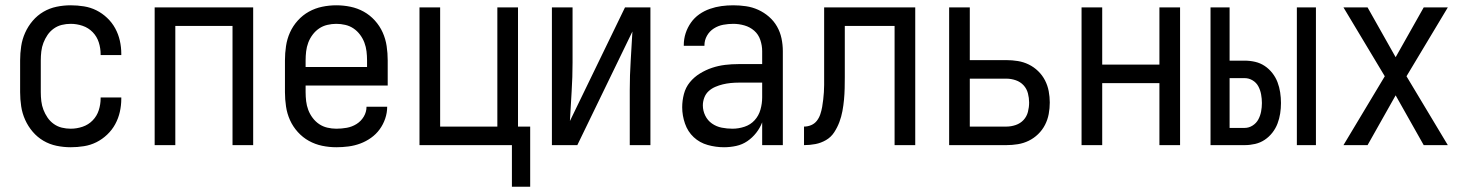

<svg xmlns="http://www.w3.org/2000/svg" viewBox="-20 -548 5540 725"><path d="M247 8Q220 8 193.5 2.5Q167 -3 144 -16.5Q121 -30 103.5 -50.5Q86 -71 75 -95.5Q64 -120 60 -146.5Q56 -173 56 -200V-320Q56 -347 60 -373.5Q64 -400 75 -424.5Q86 -449 103.5 -469.5Q121 -490 144 -503.5Q167 -517 193.5 -522.5Q220 -528 247 -528Q272 -528 297 -524Q322 -520 344 -509Q366 -498 384.5 -480.5Q403 -463 415 -441Q427 -419 432.5 -394.5Q438 -370 438 -345V-340H360V-343Q360 -366 353 -388Q346 -410 330 -426.5Q314 -443 292 -450.5Q270 -458 247 -458Q230 -458 213.5 -454Q197 -450 183 -440Q169 -430 159.5 -416Q150 -402 144 -386.5Q138 -371 136 -354Q134 -337 134 -320V-200Q134 -183 136 -166Q138 -149 144 -133.5Q150 -118 159.5 -104Q169 -90 183 -80Q197 -70 213.5 -66Q230 -62 247 -62Q270 -62 292 -69.5Q314 -77 330 -93.5Q346 -110 353 -132Q360 -154 360 -177V-180H438V-175Q438 -150 432.5 -125.5Q427 -101 415 -79Q403 -57 384.5 -39.5Q366 -22 344 -11Q322 0 297 4Q272 8 247 8Z M564 0V-520H936V0H858V-450H642V0Z M1250 8Q1223 8 1196.5 2.5Q1170 -3 1146.5 -16Q1123 -29 1104.5 -49.5Q1086 -70 1075 -94.5Q1064 -119 1060 -146Q1056 -173 1056 -200V-320Q1056 -347 1060 -374Q1064 -401 1075 -425.5Q1086 -450 1104.5 -470.5Q1123 -491 1146.5 -504Q1170 -517 1196.5 -522.5Q1223 -528 1250 -528Q1277 -528 1303.5 -522.5Q1330 -517 1353.5 -504Q1377 -491 1395.5 -470.5Q1414 -450 1425 -425.5Q1436 -401 1440 -374Q1444 -347 1444 -320V-225H1134V-200Q1134 -183 1136 -166Q1138 -149 1144 -133Q1150 -117 1160.5 -103Q1171 -89 1185 -79.5Q1199 -70 1216 -66Q1233 -62 1250 -62Q1270 -62 1289.5 -65.5Q1309 -69 1326 -79.5Q1343 -90 1353.5 -107.5Q1364 -125 1364 -145H1442Q1442 -122 1434.5 -100Q1427 -78 1413.5 -59.5Q1400 -41 1381 -27.5Q1362 -14 1340.5 -6Q1319 2 1296 5Q1273 8 1250 8ZM1366 -295V-320Q1366 -337 1364 -354Q1362 -371 1356 -387Q1350 -403 1339.5 -417Q1329 -431 1315 -440.5Q1301 -450 1284 -454Q1267 -458 1250 -458Q1233 -458 1216 -454Q1199 -450 1185 -440.5Q1171 -431 1160.5 -417Q1150 -403 1144 -387Q1138 -371 1136 -354Q1134 -337 1134 -320V-295Z M1913 157V0H1564V-520H1642V-70H1858V-520H1936V-70H1982V157Z M2064 0V-520H2142V-312Q2142 -257 2138.5 -202Q2135 -147 2132 -91L2340 -520H2436V0H2358V-208Q2358 -263 2361.5 -318Q2365 -373 2368 -429L2160 0Z M2714 8Q2683 8 2652.5 -0.5Q2622 -9 2599.5 -30Q2577 -51 2566.5 -81.5Q2556 -112 2556 -143Q2556 -168 2562.5 -193Q2569 -218 2585 -237.5Q2601 -257 2623 -270.5Q2645 -284 2669 -292Q2693 -300 2718 -303Q2743 -306 2769 -306H2858V-355Q2858 -376 2851 -397Q2844 -418 2828 -432Q2812 -446 2791 -452Q2770 -458 2749 -458Q2730 -458 2711 -454.5Q2692 -451 2675.5 -440.5Q2659 -430 2649.5 -413Q2640 -396 2640 -377V-375H2562V-378Q2562 -401 2569 -422.5Q2576 -444 2589 -462.5Q2602 -481 2620.5 -494Q2639 -507 2660.5 -514.5Q2682 -522 2704 -525Q2726 -528 2749 -528Q2773 -528 2797 -524.5Q2821 -521 2843 -511Q2865 -501 2883.5 -485Q2902 -469 2914 -448Q2926 -427 2931 -403Q2936 -379 2936 -355V0H2858V-86Q2850 -65 2835.5 -46.5Q2821 -28 2802 -15Q2783 -2 2760 3Q2737 8 2714 8ZM2746 -62Q2769 -62 2791.5 -69.5Q2814 -77 2829.5 -94Q2845 -111 2851.5 -134Q2858 -157 2858 -180V-236H2769Q2754 -236 2739 -234.5Q2724 -233 2709.5 -229.5Q2695 -226 2681 -220Q2667 -214 2656 -204Q2645 -194 2639.5 -179.5Q2634 -165 2634 -150Q2634 -130 2643 -111.5Q2652 -93 2668.5 -81.5Q2685 -70 2705 -66Q2725 -62 2746 -62Z M3358 0V-450H3170V-257Q3170 -236 3169.5 -214.5Q3169 -193 3167 -171.5Q3165 -150 3161 -128.5Q3157 -107 3149.5 -87Q3142 -67 3130 -48.5Q3118 -30 3099 -19Q3080 -8 3059 -4Q3038 0 3016 0V-70Q3030 -70 3043 -75.5Q3056 -81 3064.5 -92Q3073 -103 3077.5 -116.5Q3082 -130 3084.5 -144Q3087 -158 3088.5 -172Q3090 -186 3091 -199.5Q3092 -213 3092 -227Q3092 -241 3092 -255V-520H3436V0Z M3564 0V-520H3642V-321H3780Q3802 -321 3823.5 -317.5Q3845 -314 3864.5 -304.5Q3884 -295 3900 -279.5Q3916 -264 3926 -244.5Q3936 -225 3940 -203.5Q3944 -182 3944 -161Q3944 -139 3940 -117.5Q3936 -96 3926 -76.5Q3916 -57 3900 -41.5Q3884 -26 3864.5 -16.5Q3845 -7 3823.5 -3.5Q3802 0 3780 0ZM3642 -70H3780Q3798 -70 3815.5 -76Q3833 -82 3845 -95Q3857 -108 3861.5 -125.5Q3866 -143 3866 -161Q3866 -178 3861.5 -195.5Q3857 -213 3845 -226Q3833 -239 3815.5 -245Q3798 -251 3780 -251H3642Z M4064 0V-520H4142V-304H4358V-520H4436V0H4358V-234H4142V0Z M4877 0V-520H4949V0ZM4551 0V-520H4623V-319H4680Q4700 -319 4719.5 -314.5Q4739 -310 4755.5 -299Q4772 -288 4784.5 -272Q4797 -256 4804 -237.5Q4811 -219 4814 -199Q4817 -179 4817 -159Q4817 -139 4814 -119.5Q4811 -100 4804 -81.5Q4797 -63 4784.5 -47Q4772 -31 4755.5 -20Q4739 -9 4719.5 -4.5Q4700 0 4680 0ZM4623 -65H4680Q4696 -65 4710 -74Q4724 -83 4731.5 -97Q4739 -111 4742 -127Q4745 -143 4745 -159Q4745 -175 4742 -191.5Q4739 -208 4731.5 -222Q4724 -236 4710 -244.5Q4696 -253 4680 -253H4623Z M5053 0 5209 -260 5053 -520H5144L5250 -332L5356 -520H5447L5291 -260L5447 0H5356L5250 -188L5144 0Z"/></svg>

Font: HulyMono
Style: Regular
Weight: 400
Monospace: yes
Designer: Belleve Invis
Foundry: Belleve Invis
Version: Version 33.2.5; ttfautohint (v1.8.4)